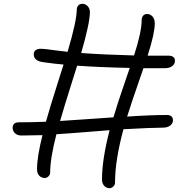

<svg xmlns="http://www.w3.org/2000/svg" viewBox="-20 -823 977 1000"><path d="M91.8 -117.2Q69.3 -117.2 57.1 -130.1Q44.9 -143.1 45.9 -159.2Q47.4 -186 79.1 -186Q148.9 -186 219.2 -189Q231.4 -232.4 246.6 -282.2Q261.7 -332 281.7 -394.5Q301.8 -457 311 -486.8Q268.6 -490.2 206.1 -499Q155.8 -505.4 155.8 -540Q155.8 -554.2 165.3 -561.5Q174.8 -568.8 190.9 -568.8Q204.1 -568.8 221.7 -566.9Q239.3 -564.9 270.5 -560.5Q301.8 -556.2 332 -553.2Q378.9 -710.9 379.9 -772.9Q379.9 -785.6 387.7 -794.4Q395.5 -803.2 409.2 -803.2Q424.8 -803.2 436.5 -790.8Q448.2 -778.3 448.2 -761.2Q448.2 -702.6 402.8 -546.9Q523.9 -538.1 678.2 -534.2Q717.8 -656.7 717.8 -717.8Q717.8 -731 724.6 -740.2Q731.4 -749.5 745.1 -750Q761.2 -751 773.7 -737.8Q786.1 -724.6 786.1 -701.2Q786.1 -649.4 749 -533.2H855Q889.6 -533.2 891.1 -508.8Q892.1 -490.7 877.7 -479.2Q863.3 -467.8 838.9 -467.8H727.1Q660.2 -275.4 642.1 -215.8Q764.2 -224.1 851.1 -224.1Q864.3 -224.1 872.6 -217Q880.9 -210 880.9 -195.8Q880.9 -180.7 866.9 -169.4Q853 -158.2 829.1 -158.2Q775.4 -158.2 623 -149.9Q579.1 11.7 579.1 128.9Q579.1 140.1 569.6 148.9Q560.1 157.7 548.8 157.2Q532.7 156.2 522 144Q511.2 131.8 511.2 110.8Q511.2 8.3 550.8 -145Q531.2 -143.6 428.7 -135.3Q326.2 -127 273.9 -124Q241.2 2 241.2 76.2Q241.2 87.4 231.7 96.2Q222.2 105 210.9 104Q194.3 103 183.6 91.1Q172.9 79.1 172.9 58.1Q172.9 -6.8 201.2 -119.1Q125 -117.2 91.8 -117.2ZM381.8 -481Q373.5 -454.1 353.8 -392.1Q334 -330.1 319.6 -282.5Q305.2 -234.9 293 -192.9Q344.7 -195.8 441.2 -202.9Q537.6 -210 570.8 -211.9Q582.5 -252 596.4 -294.2Q610.4 -336.4 629.6 -392.8Q648.9 -449.2 655.8 -469.2Q491.7 -472.7 381.8 -481Z"/></svg>

Font: Shantell Sans Irregular Bouncy
Style: Regular
Weight: 300
Designer: Stephen Nixon, Anya Danilova, Shantell Martin
Foundry: Arrow Type
Version: Version 1.006;[9816181b4]